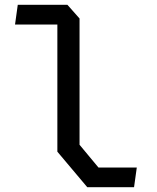

<svg xmlns="http://www.w3.org/2000/svg" viewBox="-20 -785 660 805"><path d="M346 0H542L553.5 -82.5H393L313.5 -178V-707.5L262.5 -765H54.5L43 -682H220.5V-149Z"/></svg>

Font: Monaspace Krypton
Style: Regular
Weight: 400
Designer: Riley Cran & the Lettermatic Team
Foundry: Lettermatic
Version: Version 1.200 (Monaspace Krypton)